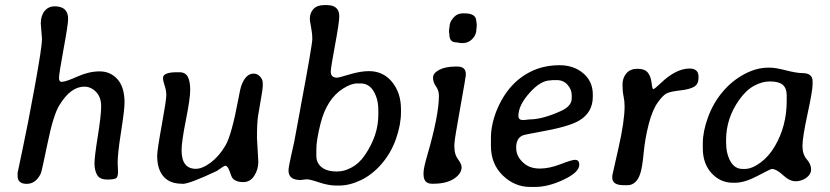

<svg xmlns="http://www.w3.org/2000/svg" viewBox="-20 -736 3289 761"><path d="M196.8 -710.9Q250 -710.9 250 -661.1Q250 -639.2 231.9 -541.3Q213.9 -443.4 213.9 -427.5Q213.9 -411.6 224.1 -411.6Q240.2 -411.6 286.4 -432.4Q332.5 -453.1 375 -453.1Q417.5 -453.1 445.6 -421.9Q473.6 -390.6 473.6 -329.1Q473.6 -300.8 460 -214.6Q446.3 -128.4 446.3 -89.8L447.8 -56.2Q447.8 -37.1 441.7 -30.8Q435.5 -24.4 405.3 -24.4Q375 -24.4 364.7 -43Q354.5 -61.5 354.5 -88.1Q354.5 -114.7 367.7 -196.5Q380.9 -278.3 380.9 -314.7Q380.9 -351.1 360.6 -371.8Q340.3 -392.6 314.2 -392.6Q288.1 -392.6 263.7 -375.2Q239.3 -357.9 215.3 -319.1Q191.4 -280.3 168.5 -168.2Q145.5 -56.2 141.6 -48.3Q122.1 -7.3 85.9 -7.3Q49.8 -7.3 49.8 -38.6V-51.3Q49.8 -53.2 69.8 -146.2Q89.8 -239.3 118.2 -395Q146.5 -550.8 146.5 -581.1L141.6 -642.6Q141.6 -673.8 156.7 -692.4Q171.9 -710.9 196.8 -710.9Z M903.3 -27.8Q897.9 -33.2 890.4 -56.2Q882.8 -79.1 872.6 -79.1Q868.2 -79.1 839.8 -58.6Q732.4 -7.8 704.6 -7.3Q702.6 -7.3 700.7 -7.8Q652.8 -7.8 627.9 -36.6Q603 -65.4 603 -118.7Q603 -140.6 621.1 -240Q639.2 -339.4 639.2 -358.4Q639.2 -377.4 632.6 -396.7Q626 -416 626 -426.8Q626 -449.7 681.2 -449.7H690.9Q714.8 -449.7 724.4 -431.6Q733.9 -413.6 733.9 -379.6Q733.9 -345.7 716.8 -260.3Q699.7 -174.8 699.7 -140.6Q699.7 -66.9 756.3 -66.9Q782.2 -66.9 815.7 -92Q849.1 -117.2 873.8 -159.7Q898.4 -202.1 924.8 -343.8Q932.1 -385.7 938 -400.4Q955.1 -444.3 985.4 -444.3Q999.5 -444.3 1010.5 -432.9Q1021.5 -421.4 1021.5 -406.2V-395Q1021.5 -383.8 1014.4 -344.7Q1007.3 -305.7 1002.9 -276.9Q998.5 -248 998.5 -189.5L1003.9 -94.7Q1003.9 -64.5 987.8 -39.3Q971.7 -14.2 944.1 -14.2Q916.5 -14.2 903.3 -27.8Z M1233.9 -146V-117.7Q1233.9 -89.8 1255.1 -73Q1276.4 -56.2 1315.4 -56.2L1320.3 -56.6Q1344.2 -56.6 1373.8 -72.3Q1403.3 -87.9 1425.8 -120.6Q1479.5 -198.7 1479.5 -280.3V-299.8Q1479.5 -343.3 1460.9 -374.3Q1442.4 -405.3 1409.2 -405.3H1395.5Q1371.6 -405.3 1339.4 -384.8Q1275.4 -344.2 1250.5 -246.6Q1233.9 -180.2 1233.9 -146ZM1123.5 -60.1Q1123.5 -72.8 1133.5 -117.2Q1143.6 -161.6 1146.5 -175.8L1169.9 -302.2L1171.9 -314Q1217.8 -558.6 1217.8 -581.1Q1217.8 -603.5 1212.9 -628.7Q1208 -653.8 1208 -660.2Q1208 -685.5 1222.7 -700.7Q1237.3 -715.8 1265.1 -715.8H1275.4Q1324.7 -715.8 1324.7 -671.4Q1324.7 -647 1307.9 -557.1Q1291 -467.3 1291 -451.7Q1291 -428.2 1315.9 -428.2Q1322.8 -428.2 1366 -441.2Q1409.2 -454.1 1442.4 -454.1Q1499 -454.1 1534.2 -410.9Q1569.3 -367.7 1569.3 -303.2V-291.5Q1569.3 -242.2 1549.8 -186.3Q1530.3 -130.4 1492.9 -86.9Q1455.6 -43.5 1410.4 -22Q1365.2 -0.5 1323.7 -0.5H1312.5Q1282.7 -0.5 1245.4 -12.9Q1208 -25.4 1195.3 -25.4L1171.4 -22.5Q1123.5 -22.5 1123.5 -60.1Z M1815.4 -683.1H1820.8Q1867.7 -683.1 1867.7 -651.9Q1868.7 -648.9 1868.7 -646.5L1869.6 -637.2V-633.3L1869.1 -631.3Q1869.1 -629.4 1869.1 -627.4L1868.2 -619.6Q1868.2 -597.7 1852.1 -581.5Q1835.9 -565.4 1815.9 -565.4H1806.6L1790 -567.9Q1761.2 -567.9 1761.2 -598.1L1759.8 -609.4V-616.7L1762.2 -634.3Q1762.2 -647.9 1776.9 -665.5Q1791.5 -683.1 1815.4 -683.1ZM1809.6 -73.7Q1809.6 -47.4 1779.3 -27.6Q1749 -7.8 1697.8 -7.8H1691.9Q1658.7 -7.8 1658.7 -45.4V-51.3Q1658.7 -69.3 1672.9 -118.2Q1719.7 -278.8 1719.7 -356.9Q1719.7 -377 1708 -393.6Q1696.3 -410.2 1696.3 -428.2Q1696.3 -446.3 1720.9 -459.2Q1745.6 -472.2 1786.1 -472.2H1792Q1826.2 -472.2 1826.2 -442.9V-437Q1826.2 -432.1 1804 -307.9Q1781.7 -183.6 1781.7 -171.9L1780.8 -160.6L1781.2 -149.9Q1781.2 -124 1795.4 -104.7Q1809.6 -85.4 1809.6 -73.7Z M2162.6 -417.5Q2123 -417.5 2078.9 -367.9Q2034.7 -318.4 2034.7 -276.9Q2034.7 -260.3 2051.8 -260.3H2057.1L2060.5 -260.7L2078.6 -262.7Q2129.9 -262.7 2203.1 -295.9Q2246.1 -315.4 2246.1 -346.2V-357.9Q2246.1 -381.3 2229.5 -399.9Q2212.9 -418.5 2187 -418.5H2171.4Q2165.5 -417.5 2162.6 -417.5ZM2101.6 4.9H2081.1Q2020 4.9 1972.9 -40.5Q1925.8 -85.9 1925.8 -158.2V-188.5Q1925.8 -241.2 1948.2 -297.4Q1995.6 -414.1 2095.2 -457.5Q2141.6 -477.5 2198 -477.5Q2254.4 -477.5 2292 -445.3Q2329.6 -413.1 2329.6 -361.8V-352.5Q2329.6 -290.5 2275.9 -258.3Q2234.9 -233.4 2114.7 -212.4Q2059.6 -202.6 2051.8 -199.2Q2025.9 -188.5 2025.9 -150.6Q2025.9 -112.8 2059.6 -86.4Q2083 -67.9 2120.1 -67.9Q2157.2 -67.9 2201.7 -85.2Q2246.1 -102.5 2259.3 -102.5Q2275.9 -102.5 2275.9 -83Q2275.9 -53.2 2214.6 -24.2Q2153.3 4.9 2101.6 4.9Z M2466.8 -2H2451.7Q2406.7 -2 2406.7 -32.2V-39.6Q2406.7 -41.5 2431.2 -148.4Q2455.6 -255.4 2455.6 -314.9Q2455.6 -335.9 2451.4 -355Q2447.3 -374 2447.3 -400.6Q2447.3 -427.2 2462.6 -445.3Q2478 -463.4 2506.8 -463.4Q2535.6 -463.4 2547.6 -448.2Q2559.6 -433.1 2562.5 -408Q2565.4 -382.8 2569.3 -382.8Q2574.2 -382.8 2598.6 -406.2Q2658.7 -463.9 2712.4 -464.4Q2748.5 -464.4 2748.5 -433.1V-426.8Q2748.5 -402.3 2731 -392.1Q2713.4 -381.8 2676.3 -377.7Q2639.2 -373.5 2623.5 -366.5Q2607.9 -359.4 2586.7 -329.3Q2565.4 -299.3 2551 -243.2Q2536.6 -187 2531.2 -129.9Q2525.9 -72.8 2518.1 -49.3Q2502.9 -2 2466.8 -2Z M2857.9 -181.6V-171.9Q2857.9 -127.4 2875 -96.9Q2892.1 -66.4 2923.3 -66.4H2932.1Q2960 -66.4 2993.7 -91.1Q3027.3 -115.7 3050.8 -155.8Q3098.1 -236.3 3098.1 -335V-357.9Q3098.1 -386.7 3082.5 -399.9Q3066.9 -413.1 3033.7 -413.1H3028.8Q3001 -413.1 2969.2 -396.2Q2937.5 -379.4 2909.2 -339.4Q2857.9 -266.6 2857.9 -181.6ZM2765.6 -148.4V-168Q2765.6 -214.4 2785.9 -270.3Q2806.2 -326.2 2842.8 -370.4Q2879.4 -414.6 2928.5 -441.2Q2977.5 -467.8 3024.4 -467.8H3033.2Q3054.2 -467.8 3095.9 -457Q3137.7 -446.3 3160.2 -446.3Q3200.7 -446.3 3200.7 -414.1V-400.4Q3200.7 -377 3180.7 -284.2Q3160.6 -191.4 3160.6 -157.7Q3160.6 -124 3177.7 -104.5Q3194.8 -85 3194.8 -64.9Q3194.8 -44.9 3175.8 -31.2Q3156.7 -17.6 3133.1 -17.6Q3109.4 -17.6 3083.3 -42Q3057.1 -66.4 3039.1 -66.4Q3034.7 -66.4 2983.2 -39.1Q2931.6 -11.7 2893.6 -11.7H2884.8Q2835 -11.7 2800.3 -49.6Q2765.6 -87.4 2765.6 -148.4Z"/></svg>

Font: Averia Libre
Style: Italic
Weight: 400
Italic angle: -7.90001°
Version: Version 1.002